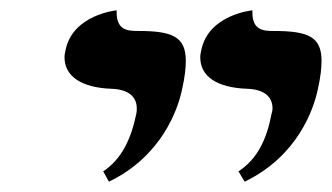

<svg xmlns="http://www.w3.org/2000/svg" viewBox="-20 -582 643 372"><path d="M454 -230C556 -279 588 -370 596 -410C601 -432 603 -450 603 -464C603 -511 577 -522 510 -522C491 -522 469 -523 469 -558V-562C469 -562 384 -554 370 -485C369 -480 368 -476 368 -471C368 -434 400 -412.1 459 -410C490 -408.9 508 -396 508 -372C508 -368 507 -365 506 -361C497 -313 479 -274 442 -250ZM191 -230C293 -279 325 -370 333 -410C338 -432 340 -450 340 -464C340 -511 314 -522 248 -522C228 -522 206 -523 206 -558V-562C206 -562 121 -554 107 -485C106 -480 105 -476 105 -471C105 -434 138 -412.1 196 -410C227 -408.9 245 -396 245 -372C245 -368 245 -365 244 -361C234 -313 216 -274 180 -250Z"/></svg>

Font: Linux Libertine O
Style: Bold Italic
Weight: 700
Italic angle: -11.5°
Designer: Philipp H. Poll
Foundry: Philipp H. Poll
Version: Version 4.1.0